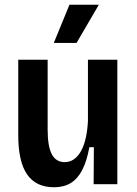

<svg xmlns="http://www.w3.org/2000/svg" viewBox="-20 -777 578 810"><path d="M208 13Q132 13 94.5 -41Q57 -95 57 -207V-525H181V-230Q181 -160 198.5 -126.5Q216 -93 253 -93Q275 -93 292.5 -105.5Q310 -118 322.5 -141Q335 -164 342 -196Q349 -228 351 -266V-525H475V-213V0H375L376 -156H357Q346 -96 326.5 -59Q307 -22 278 -4.5Q249 13 208 13ZM303 -596H207L273 -757H397Z"/></svg>

Font: Bricolage Grotesque SemiCondensed SemiBold
Style: Regular
Weight: 600
Width: 4
Designer: Mathieu Triay
Foundry: Atelier Triay
Version: Version 1.001;gftools[0.9.33.dev8+g029e19f]